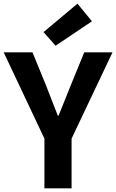

<svg xmlns="http://www.w3.org/2000/svg" viewBox="-26 -1026 633 1046"><path d="M216 0V-271L-6 -741H151L225 -560Q241 -519 256.5 -479Q272 -439 289 -396H293Q310 -439 326.5 -479Q343 -519 359 -560L433 -741H587L364 -271V0ZM277 -777 211 -851 396 -1006 475 -910Z"/></svg>

Font: Chiron Sans HK TT
Style: Bold
Weight: 700
Designer: Ryoko NISHIZUKA 西塚涼子 (kana, bopomofo & ideographs); Paul D. Hunt (Latin, Greek & Cyrillic); Sandoll Communications 산돌커뮤니
Foundry: Adobe
Version: Version 2.022;hotconv 1.0.109;makeotfexe 2.5.65596